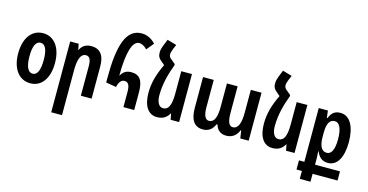

<svg xmlns="http://www.w3.org/2000/svg" viewBox="-95 -1228 3692 1925"><g transform="rotate(15 1751.5 -265.0)"><path d="M226 11C341 11 415 -87 415 -248C415 -408 340 -508 225 -508C112 -508 33 -414 33 -248C33 -87 111 11 226 11ZM225 -88C177 -88 150 -143 150 -250C150 -356 176 -409 225 -409C276 -409 298 -347 298 -250C298 -142 272 -88 225 -88Z M506 237H618V-231C618 -345 644 -406 694 -406C732 -406 750 -377 750 -307V0H862V-332C862 -455 812 -508 724 -508C669 -508 629 -483 609 -437H606L594 -498H506Z M1192 0H1304V-183C1304 -307 1266 -359 1178 -359C1127 -359 1095 -336 1073 -297H1070C1071 -530 1108 -662 1180 -662C1201 -662 1232 -652 1262 -618L1324 -694C1287 -735 1236 -762 1180 -762C1018 -762 961 -579 961 -243V-194L1068 -176C1080 -229 1102 -257 1136 -257C1174 -257 1192 -227 1192 -158Z M1577 -550 1541 -580C1514 -599 1507 -614 1507 -633C1507 -649 1513 -671 1523 -694L1542 -739L1445 -767L1417 -697C1408 -673 1401 -650 1401 -624C1401 -586 1413 -565 1442 -542L1477 -512C1427 -409 1397 -311 1397 -206C1397 -70 1449 10 1541 10C1603 10 1641 -16 1667 -62H1670L1682 0H1770V-498H1659V-268C1659 -140 1632 -92 1577 -92C1532 -92 1509 -143 1509 -209C1509 -331 1542 -443 1577 -536Z M2018 10C2080 10 2117 -24 2139 -76H2148C2161 -29 2194 10 2260 10C2328 10 2368 -30 2387 -80H2393L2405 0H2492V-498H2381V-262C2381 -155 2359 -89 2302 -89C2266 -89 2244 -126 2244 -218V-498H2133V-251C2133 -145 2108 -89 2055 -89C2019 -89 1996 -127 1996 -212V-498H1885V-178C1885 -50 1931 10 2018 10Z M2775 -550 2739 -580C2712 -599 2705 -614 2705 -633C2705 -649 2711 -671 2721 -694L2740 -739L2643 -767L2615 -697C2606 -673 2599 -650 2599 -624C2599 -586 2611 -565 2640 -542L2675 -512C2625 -409 2595 -311 2595 -206C2595 -70 2647 10 2739 10C2801 10 2839 -16 2865 -62H2868L2880 0H2968V-498H2857V-268C2857 -140 2830 -92 2775 -92C2730 -92 2707 -143 2707 -209C2707 -331 2740 -443 2775 -536Z M3086 237H3197V155H3456V60H3197V14C3197 -4 3196 -36 3193 -78H3197C3222 -18 3260 10 3315 10C3410 10 3466 -85 3466 -245C3466 -404 3410 -508 3310 -508C3254 -508 3220 -483 3197 -424H3190L3181 -498H3086V60H3030V155H3086ZM3278 -85C3226 -85 3198 -133 3198 -231V-274C3198 -369 3225 -413 3277 -413C3326 -413 3354 -354 3354 -244C3354 -133 3324 -85 3278 -85Z"/></g></svg>

Font: Noto Sans Armenian ExtraCondensed SemiBold
Style: Regular
Weight: 600
Width: 2
Designer: Monotype Design Team
Foundry: Monotype Imaging Inc.
Version: Version 2.008